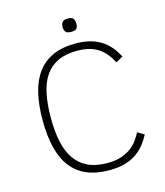

<svg xmlns="http://www.w3.org/2000/svg" viewBox="-123 -923 885 1030"><g transform="rotate(-15 319.5 -408.0)"><path d="M588.9 -122.1Q573.2 -92.3 553 -67.4Q532.7 -42.5 505.4 -24.4Q478 -6.3 441.7 3.9Q405.3 14.2 356.9 14.2Q285.2 14.2 232.7 -8.1Q180.2 -30.3 146 -74.5Q111.8 -118.7 95.5 -184.6Q79.1 -250.5 79.1 -337.9Q79.1 -420.9 94.5 -486.3Q109.9 -551.8 143.1 -596.9Q176.3 -642.1 228.5 -666Q280.8 -689.9 354 -689.9Q396.5 -689.9 431.2 -681.6Q465.8 -673.3 493.7 -656.5Q521.5 -639.6 543 -614.7Q564.5 -589.8 581.1 -557.1L542 -535.2Q527.3 -564 509.5 -585.4Q491.7 -606.9 469 -621.3Q446.3 -635.7 417.7 -642.8Q389.2 -649.9 353 -649.9Q291 -649.9 247.8 -629.9Q204.6 -609.9 177.2 -570.8Q149.9 -531.7 137.5 -473.1Q125 -414.6 125 -337.9Q125 -265.1 137 -207.3Q148.9 -149.4 176.3 -109.1Q203.6 -68.8 248 -47.4Q292.5 -25.9 357.9 -25.9Q402.3 -25.9 434.3 -36.9Q466.3 -47.9 489 -64.9Q511.7 -82 526.6 -103Q541.5 -124 551.8 -144ZM388.2 -792Q388.2 -771.5 379.9 -763.7Q371.6 -755.9 350.1 -755.9Q327.1 -755.9 319.6 -766.1Q312 -776.4 312 -792Q312 -810.1 320.6 -820.1Q329.1 -830.1 350.1 -830.1Q372.1 -830.1 380.1 -820.3Q388.2 -810.5 388.2 -792Z"/></g></svg>

Font: Clear Sans Thin
Style: Regular
Weight: 250
Foundry: Intel Corporation
Version: Version 1.00